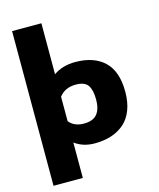

<svg xmlns="http://www.w3.org/2000/svg" viewBox="-142 -899 994 1199"><g transform="rotate(-15 355.0 -300.0)"><path d="M52.5 200V-800H242V-470.5Q300 -511.5 382.5 -511.5Q503 -511.5 570.2 -447.8Q637.5 -384 637.5 -251.5Q637.5 -184.5 617.8 -133.5Q598 -82.5 562 -51.2Q526 -20 478 -4.5Q430 11 370.5 11Q296 11 242 -29V200ZM350 -374.5Q279.5 -374.5 242 -325V-167Q274.5 -126 337.5 -126Q396.5 -126 422.8 -158.2Q449 -190.5 449 -251.5Q449 -313.5 428 -344Q407 -374.5 350 -374.5Z"/></g></svg>

Font: League Mono ExtraBold
Style: Regular
Weight: 800
Width: 6
Designer: Tyler Finck
Foundry: The League of Moveable Type / Tyler Finck
Version: Version 2.210